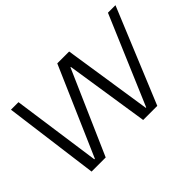

<svg xmlns="http://www.w3.org/2000/svg" viewBox="-97 -784 1029 1029"><g transform="rotate(-45 417.5 -270.0)"><path d="M43 -540H100L171 -36H175L394 -540H484L561 -36H564L778 -540H835L612 0H505L432 -475H429L221 0H114Z"/></g></svg>

Font: Pathway Extreme 8pt Thin 12pt
Style: Italic
Weight: 100
Italic angle: -8°
Version: Version 1.001;gftools[0.9.26]